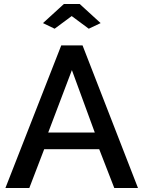

<svg xmlns="http://www.w3.org/2000/svg" viewBox="-20 -936 715 956"><path d="M285 -710H391L667 0H549L474 -193H200L126 0H7ZM452 -276 338 -587 220 -276ZM194 -821 298 -916H377L481 -821L422 -793L337 -856L252 -793Z"/></svg>

Font: Raleway Thin SemiBold
Style: Regular
Weight: 600
Version: Version 4.026